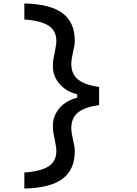

<svg xmlns="http://www.w3.org/2000/svg" viewBox="-20 -932 790 1104"><path d="M304 -698Q304 -683 301 -665.5Q298 -648 295 -632Q290 -611 287 -592Q284 -573 284 -552Q284 -494 322.5 -449.5Q361 -405 424 -390V-380H550V-432Q466 -444 428 -475.5Q390 -507 390 -564Q390 -589 400 -633Q404 -649 407 -666Q410 -683 410 -698Q410 -804 339 -856.5Q268 -909 120 -912V-820Q217 -813 260.5 -783.5Q304 -754 304 -698ZM410 -62Q410 -77 407 -94Q404 -111 400 -127Q390 -171 390 -196Q390 -253 428 -284.5Q466 -316 550 -328V-380H424V-370Q361 -355 322.5 -310.5Q284 -266 284 -208Q284 -187 287 -168Q290 -149 295 -128Q298 -112 301 -94.5Q304 -77 304 -62Q304 -6 260.5 23.5Q217 53 120 60V152Q268 149 339 96.5Q410 44 410 -62Z"/></svg>

Font: Martian Mono sWd Rg
Style: Regular
Weight: 400
Width: 6
Monospace: yes
Designer: Roman Shamin
Foundry: Evil Martians
Version: Version 1.000